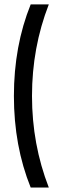

<svg xmlns="http://www.w3.org/2000/svg" viewBox="-20 -700 286 870"><path d="M119.1 -680.2H201.2Q125 -484.4 125 -265.1Q125 -45.9 201.2 149.9H119.1Q43 -38.6 43 -265.1Q43 -491.7 119.1 -680.2Z"/></svg>

Font: Margherita Semibold
Style: Regular
Weight: 600
Designer: James Puckett
Foundry: Dunwich Type Founders
Version: Version 1.008;hotconv 1.0.109;makeotfexe 2.5.65596